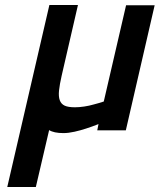

<svg xmlns="http://www.w3.org/2000/svg" viewBox="-20 -520 637 766"><path d="M177 -500H291L226 -218Q218 -183 215.5 -159Q213 -135 218.5 -120Q224 -105 238 -98.5Q252 -92 279 -92Q296 -92 316 -95Q336 -98 353 -103Q373 -108 394 -115L483 -499H597L482 0H368L373 -25Q348 -15 323 -7Q302 0 277.5 5.5Q253 11 233 11Q195 11 176 -1L123 226H9Z"/></svg>

Font: Panefresco 800wt
Style: Italic
Weight: 800
Foundry: Campivisivi & Chank Co
Version: Version 1.001